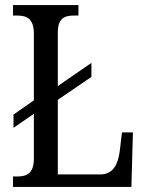

<svg xmlns="http://www.w3.org/2000/svg" viewBox="-20 -734 576 754"><path d="M31 0H496L502 -214H459L450 -139C443 -88 424 -49 374 -49H207V-342L339 -432V-487L207 -396V-605C207 -662 232 -673 272 -673H288V-714H31V-673H46C84 -673 113 -662 113 -602V-340L33 -284V-232L113 -287V-111C113 -52 84 -41 48 -41H31Z"/></svg>

Font: Noto Serif Ethiopic Cn
Style: Regular
Weight: 400
Width: 3
Designer: Monotype Design Team
Foundry: Monotype Imaging Inc.
Version: Version 2.102